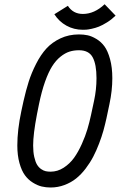

<svg xmlns="http://www.w3.org/2000/svg" viewBox="-20 -855 565 888"><path d="M363.3 -717.3Q321.8 -717.3 287.4 -736.3Q252.9 -755.4 231.4 -789.1L293.9 -828.1Q317.9 -790.5 363.3 -790.5Q416.5 -790.5 463.9 -835.4L514.6 -782.7Q496.1 -764.6 474.9 -751.5Q453.6 -738.3 437.5 -731.9Q421.4 -725.6 404.3 -721.9Q387.2 -718.3 379.4 -717.8Q371.6 -717.3 363.3 -717.3ZM426.3 -493.2Q426.3 -557.1 408.7 -589.8Q391.1 -622.6 345.2 -622.6Q321.3 -622.6 301.3 -616.2Q281.2 -609.9 260 -593Q238.8 -576.2 221.4 -548.8Q204.1 -521.5 188.2 -476.8Q172.4 -432.1 160.2 -372.6L150.9 -326.2Q133.3 -234.4 133.3 -182.1Q133.3 -151.9 138.4 -129.2Q143.6 -106.4 151.1 -93.8Q158.7 -81.1 169.9 -73.2Q181.2 -65.4 191.4 -63.2Q201.7 -61 213.9 -61Q246.1 -61 274.4 -79.3Q302.7 -97.7 322.3 -124.8Q341.8 -151.9 358.4 -189Q375 -226.1 384.3 -257.6Q393.6 -289.1 400.9 -322.8L415 -388.7Q426.3 -440.9 426.3 -493.2ZM345.2 -695.8Q366.2 -695.8 385 -691.9Q403.8 -688 425.8 -674.8Q447.8 -661.6 463.1 -640.6Q478.5 -619.6 489 -581.5Q499.5 -543.5 499.5 -493.2Q499.5 -436 486.3 -374L472.2 -307.1Q465.8 -278.3 458.3 -251Q450.7 -223.6 438.2 -190.9Q425.8 -158.2 411.1 -130.1Q396.5 -102.1 376 -75.2Q355.5 -48.3 332 -29.5Q308.6 -10.7 278.1 0.7Q247.6 12.2 213.9 12.2Q192.9 12.2 173.1 7.6Q153.3 2.9 132.1 -10.3Q110.8 -23.4 95.5 -44.2Q80.1 -64.9 70.1 -100.6Q60.1 -136.2 60.1 -182.1Q60.1 -253.9 78.6 -340.8L88.9 -388.2Q100.1 -437.5 112.8 -477.5Q125.5 -517.6 147 -559.8Q168.5 -602.1 194.6 -630.6Q220.7 -659.2 259.5 -677.5Q298.3 -695.8 345.2 -695.8Z"/></svg>

Font: Anka/Coder Condensed
Style: Italic
Weight: 400
Width: 4
Italic angle: -12°
Monospace: yes
Version: Version 001.100